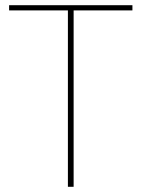

<svg xmlns="http://www.w3.org/2000/svg" viewBox="-20 -718 544 738"><path d="M263 -678V0H241V-678H15V-698H489V-678Z"/></svg>

Font: IBM Plex Sans Condensed Thin
Style: Regular
Weight: 100
Width: 3
Designer: Mike Abbink, Paul van der Laan, Pieter van Rosmalen
Foundry: Bold Monday
Version: Version 1.3